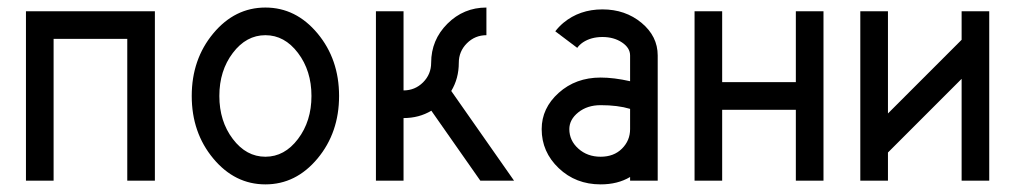

<svg xmlns="http://www.w3.org/2000/svg" viewBox="-20 -479 2691 509"><path d="M390.6 0H317.4V-376H122.1V0H48.8V-449.2H390.6Z M683.6 9.8Q602.5 9.8 545.4 -58.8Q488.3 -127.4 488.3 -224.6Q488.3 -321.8 545.4 -390.4Q602.5 -459 683.6 -459Q764.6 -459 821.8 -390.4Q878.9 -321.8 878.9 -224.6Q878.9 -127.4 821.8 -58.8Q764.6 9.8 683.6 9.8ZM683.6 -63.5Q734.4 -63.5 770 -110.6Q805.7 -157.7 805.7 -224.6Q805.7 -291.5 770 -338.6Q734.4 -385.7 683.6 -385.7Q632.8 -385.7 597.2 -338.6Q561.5 -291.5 561.5 -224.6Q561.5 -157.7 597.2 -110.6Q632.8 -63.5 683.6 -63.5Z M1342.8 0H1253.4L1123.5 -185.5Q1090.8 -166 1049.8 -166V0H976.6V-449.2H1049.8V-239.3Q1080.1 -239.3 1101.6 -260.7Q1123 -282.2 1123 -312.5Q1123 -373 1166 -416Q1209 -459 1269.5 -459V-385.7Q1239.3 -385.7 1217.8 -364.3Q1196.3 -342.8 1196.3 -312.5Q1196.3 -271 1176.3 -237.8Z M1572.3 -63.5Q1607.4 -63.5 1628.9 -85Q1650.4 -106.4 1650.4 -136.7V-190.4Q1617.7 -200.2 1572.3 -200.2Q1537.1 -200.2 1513.2 -181.2Q1489.3 -162.1 1489.3 -136.7Q1489.3 -106.4 1513.2 -85Q1537.1 -63.5 1572.3 -63.5ZM1572.3 9.8Q1506.3 9.8 1461.2 -33.2Q1416 -76.2 1416 -136.7Q1416 -192.4 1461.2 -232.9Q1506.3 -273.4 1572.3 -273.4Q1607.4 -273.4 1650.4 -263.7V-332Q1650.4 -352.1 1628.9 -366.5Q1607.4 -380.9 1577.1 -380.9Q1546.9 -380.9 1525.4 -366.7Q1515.6 -359.9 1510.3 -352.1L1452.1 -396Q1460.9 -407.7 1473.6 -418.5Q1516.6 -454.1 1577.1 -454.1Q1637.7 -454.1 1680.7 -418.5Q1723.6 -382.8 1723.6 -332V0H1650.4V-9.8Q1617.7 9.8 1572.3 9.8Z M2163.1 0H2089.8V-188H1894.5V0H1821.3V-449.2H1894.5V-261.2H2089.8V-449.2H2163.1Z M2602.5 0H2529.3V-270L2334 -74.7V0H2260.7V-449.2H2334V-178.2L2529.3 -373.5V-449.2H2602.5Z"/></svg>

Font: Catrinity
Style: Regular
Weight: 400
Designer: Alexander Lange
Foundry: High-Logic / Made with FontCreator
Version: Version 2.090;May 20, 2024;FontCreator 15.0.0.2974 64-bit